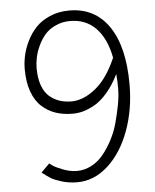

<svg xmlns="http://www.w3.org/2000/svg" viewBox="-55 -606 703 872"><g transform="rotate(-5 297.0 -170.0)"><path d="M268.1 -91.8Q226.1 -91.8 191.4 -103.5Q156.7 -115.2 128.7 -140.4Q100.6 -165.5 84.7 -209.2Q68.8 -252.9 68.8 -312Q68.8 -341.3 75.4 -372.8Q82 -404.3 98.6 -438.5Q115.2 -472.7 139.9 -499Q164.6 -525.4 204.3 -542.7Q244.1 -560.1 293 -560.1Q409.7 -560.1 473.4 -467Q537.1 -374 537.1 -202.1Q537.1 -89.4 502 7.3Q466.8 104 403.3 162.1Q339.8 220.2 262.2 220.2Q224.1 220.2 190.4 209.7Q156.7 199.2 142.1 189.7Q127.4 180.2 108.9 166Q105.5 163.1 104 162.1L142.1 124Q148.4 128.9 159.4 136.5Q170.4 144 202.6 156.5Q234.9 168.9 265.1 168.9Q300.3 168.9 331.5 152.3Q362.8 135.7 385.5 107.9Q408.2 80.1 427.5 43.7Q446.8 7.3 457.5 -32.5Q468.3 -72.3 476.1 -112.8Q483.9 -153.3 483.9 -189.2Q483.9 -225.1 481 -253.9Q456.5 -204.6 427.2 -170.7Q397.9 -136.7 368.9 -120.6Q339.8 -104.5 316.2 -98.1Q292.5 -91.8 268.1 -91.8ZM293 -512.2Q256.3 -512.2 226.1 -498Q195.8 -483.9 177.2 -462.2Q158.7 -440.4 146 -412.8Q133.3 -385.3 128.2 -360.1Q123 -335 123 -312Q123 -267.1 134.5 -234.4Q146 -201.7 166.7 -183.3Q187.5 -165 212.6 -156.5Q237.8 -147.9 268.1 -147.9Q321.8 -147.9 377.2 -191.9Q432.6 -235.8 473.1 -329.1Q456.5 -417.5 410.4 -464.8Q364.3 -512.2 293 -512.2Z"/></g></svg>

Font: Junction Light
Style: Regular
Weight: 300
Designer: Caroline Hadilaksono
Foundry: Caroline Hadilaksono
Version: Version 1.002